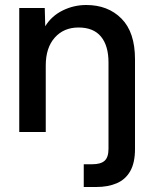

<svg xmlns="http://www.w3.org/2000/svg" viewBox="-20 -528 607 768"><path d="M315 220V129H349Q383 129 398.5 115Q414 101 414 67V-278Q414 -345 384 -381.5Q354 -418 294 -418Q235 -418 199 -377.5Q163 -337 163 -266V0H57V-496H159L161 -423Q186 -464 230.5 -486Q275 -508 325 -508Q412 -508 466 -453.5Q520 -399 520 -291V68Q520 123 501 156.5Q482 190 447 205Q412 220 365 220Z"/></svg>

Font: Rethink Sans Medium
Style: Regular
Weight: 500
Designer: The Rethink Sans project authors (Hans Thiessen). DM Sans designed by Colophon Foundry.
Foundry: Rethink Communications LLC
Version: Version 1.001